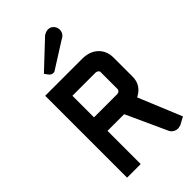

<svg xmlns="http://www.w3.org/2000/svg" viewBox="-289 -1060 1157 1157"><g transform="rotate(-45 289.5 -481.5)"><path d="M217 -763Q213 -761 206 -761Q190 -761 179 -775L162 -798L330 -956Q350 -970 369 -970Q390 -970 404 -954.5Q418 -939 418 -919Q418 -884 383 -868ZM388 -699Q453 -699 490.5 -663Q528 -627 528 -570V-408Q528 -339 466 -304L459 -300L573 -24L523 3H521Q506 7 501 7Q484 7 469.5 -2.5Q455 -12 449 -28L332 -284H190V-1H74V-699ZM388 -583H190V-399H388Q397 -399 404 -405Q411 -411 411 -419V-564Q411 -573 402.5 -578Q394 -583 388 -583Z"/></g></svg>

Font: FifthLeg
Style: Bold
Weight: 700
Designer: Jakub Steiner
Version: Version 1.0